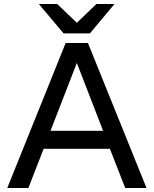

<svg xmlns="http://www.w3.org/2000/svg" viewBox="-20 -934 764 954"><path d="M602.1 0 525.9 -194.8H196.8L121.1 0H16.1L306.2 -720.2H417L708 0ZM172.9 -914.1H264.2L361.8 -820.8L459 -914.1H548.8L426.8 -768.1H295.9ZM231 -284.2H492.2L361.8 -621.1Z"/></svg>

Font: Aspekta 450
Style: Regular
Weight: 450
Designer: Ivo Dolenc
Version: Version 2.000